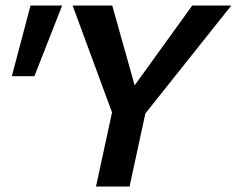

<svg xmlns="http://www.w3.org/2000/svg" viewBox="-20 -678 861 698"><path d="M477 -226 422 -302 679 -658H821ZM329 0 394 -300H516L451 0ZM401 -232 244 -658H388L488 -302ZM105 -401H23L91 -658H206Z"/></svg>

Font: Ysabeau
Style: Bold Italic
Weight: 700
Italic angle: -12°
Designer: Christian Thalmann (Catharsis Fonts)
Version: Version 2.002